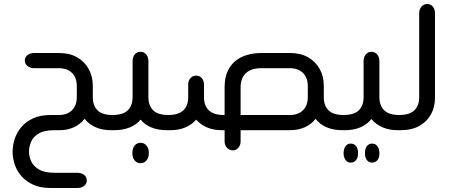

<svg xmlns="http://www.w3.org/2000/svg" viewBox="-20 -651 2247 960"><path d="M549 0H536Q491 0 457.5 -15Q424 -30 403 -57Q380 -28 348 -14Q316 0 278 0H249Q201 0 173.5 16.5Q146 33 135.5 58Q125 83 125 107Q125 131 136 155.5Q147 180 175 196.5Q203 213 253 213H367Q387 213 400.5 223.5Q414 234 414 251Q414 268 400.5 278.5Q387 289 367 289H233Q182 289 146 272.5Q110 256 87 229.5Q64 203 53.5 171Q43 139 43 107Q43 76 53.5 43.5Q64 11 87 -16Q110 -43 146 -59.5Q182 -76 233 -76H275Q302 -76 322 -86.5Q342 -97 353 -117Q364 -137 364 -165V-220Q364 -249 353 -269Q342 -289 322 -299.5Q302 -310 275 -310H150Q131 -310 117.5 -321Q104 -332 104 -348Q104 -365 117.5 -375.5Q131 -386 150 -386H275Q328 -386 365.5 -364.5Q403 -343 423.5 -306Q444 -269 444 -222V-165Q444 -123 467.5 -99.5Q491 -76 543 -76H549Z M827 -76V0H815Q770 0 736.5 -14Q703 -28 683 -53Q663 -28 629 -14Q595 0 549 0H537V-76H542Q595 -76 619 -99.5Q643 -123 643 -165V-346Q643 -366 654 -379Q665 -392 683 -392Q700 -392 711 -379Q722 -366 722 -346V-165Q722 -123 746 -99.5Q770 -76 822 -76ZM683 63Q701 63 712.5 77Q724 91 724 112V117Q724 137 712.5 151Q701 165 683 165Q664 165 653 151Q642 137 642 117V112Q642 91 653 77Q664 63 683 63Z M1103 0H1091Q1046 0 1013.5 -14.5Q981 -29 961 -53Q941 -29 908 -14.5Q875 0 831 0H815V-76H820Q873 -76 897 -99.5Q921 -123 921 -165V-227Q921 -248 932.5 -260.5Q944 -273 961 -273Q978 -273 989 -260.5Q1000 -248 1000 -227V-165Q1000 -122 1024.5 -99Q1049 -76 1099 -76H1103V-216Q1103 -270 1125 -308Q1147 -346 1188.5 -366Q1230 -386 1287 -386H1430Q1483 -386 1520.5 -364.5Q1558 -343 1578.5 -306Q1599 -269 1599 -222V-165Q1599 -123 1622.5 -99.5Q1646 -76 1698 -76H1704V0H1692Q1647 0 1613 -14.5Q1579 -29 1558 -57Q1538 -30 1504.5 -15Q1471 0 1430 0H1183V56Q1183 75 1171.5 88Q1160 101 1144 101Q1127 101 1115 88Q1103 75 1103 56ZM1183 -76H1430Q1457 -76 1477 -86.5Q1497 -97 1508 -117Q1519 -137 1519 -165V-220Q1519 -249 1508 -269Q1497 -289 1477 -299.5Q1457 -310 1430 -310H1284Q1252 -310 1229.5 -299Q1207 -288 1195 -267Q1183 -246 1183 -214Z M1982 -76V0H1970Q1925 0 1891.5 -15Q1858 -30 1837 -56Q1817 -30 1783.5 -15Q1750 0 1704 0H1692V-76H1697Q1750 -76 1774 -99.5Q1798 -123 1798 -165V-346Q1798 -366 1809 -379Q1820 -392 1837 -392Q1854 -392 1865.5 -379Q1877 -366 1877 -346V-165Q1877 -123 1901 -99.5Q1925 -76 1977 -76ZM1733 67Q1750 67 1760 79Q1770 91 1770 112V118Q1770 138 1760 150Q1750 162 1733 162Q1718 162 1708.5 150Q1699 138 1698 118V112Q1699 91 1708.5 79Q1718 67 1733 67ZM1840 67Q1857 67 1866.5 79Q1876 91 1877 112V118Q1877 138 1867 150Q1857 162 1840 162Q1825 162 1815 150Q1805 138 1805 118V112Q1805 91 1815 79Q1825 67 1840 67Z M1970 0V-76H1975Q2028 -76 2052 -99.5Q2076 -123 2076 -165V-585Q2076 -605 2087.5 -618Q2099 -631 2116 -631Q2133 -631 2144 -618Q2155 -605 2155 -585V-162Q2155 -116 2135 -79.5Q2115 -43 2077 -21.5Q2039 0 1982 0Z"/></svg>

Font: Beiruti Medium
Style: Regular
Weight: 500
Designer: Arlette Boutros
Foundry: Boutros
Version: Version 1.41